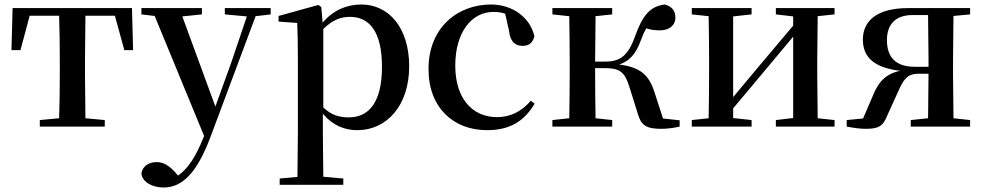

<svg xmlns="http://www.w3.org/2000/svg" viewBox="-20 -563 4375 854"><path d="M242 0H446V-29L360 -37L358 -232V-296L360 -493H491L533 -340H572L567 -527H36L31 -340H71L112 -493H243C245 -437 246 -351 246 -296V-232C246 -177 245 -94 243 -37L157 -29V0Z M980 -499 1078 -490 1008 -283 938 -89 791 -490 878 -499V-527H609V-499L668 -492L888 42L884 51C852 131 817 187 772 218L758 202C734 176 709 158 677 158C645 158 615 173 609 208C612 247 658 271 707 271C789 271 855 210 917 44L1117 -491L1184 -499V-527H980Z M1569 16C1700 16 1800 -93 1800 -268C1800 -440 1709 -543 1587 -543C1524 -543 1463 -519 1415 -462L1409 -532L1396 -541L1219 -492V-467L1302 -461C1304 -412 1305 -366 1305 -299V19L1303 224L1224 231V259H1507V231L1418 223L1416 19V-57C1461 -4 1514 16 1569 16ZM1418 -434C1462 -477 1498 -488 1537 -488C1623 -488 1679 -422 1679 -266C1679 -100 1615 -41 1532 -41C1488 -41 1454 -51 1418 -85Z M2146 16C2248 16 2312 -24 2358 -102L2341 -115C2300 -67 2250 -42 2191 -42C2080 -42 2005 -126 2005 -271C2005 -420 2078 -510 2175 -510C2193 -510 2210 -508 2227 -502L2244 -427C2249 -377 2272 -359 2305 -359C2332 -359 2349 -372 2357 -401C2339 -484 2261 -543 2164 -543C2016 -543 1886 -441 1886 -256C1886 -83 1998 16 2146 16Z M2817 -57C2831 -6 2854 10 2922 10C2947 10 2979 6 3003 0V-28L2929 -36L2891 -153C2866 -232 2826 -264 2734 -276C2776 -290 2807 -318 2831 -385C2839 -407 2846 -423 2855 -437C2873 -431 2891 -428 2915 -428C2956 -428 2984 -449 2984 -485C2984 -515 2969 -534 2937 -543C2872 -535 2838 -496 2803 -397C2769 -303 2727 -289 2669 -289H2627L2629 -491L2703 -499V-527H2437V-499L2512 -491C2513 -435 2514 -351 2514 -296V-232C2514 -177 2513 -93 2512 -37L2437 -29V0H2703V-29L2629 -37C2628 -93 2627 -180 2627 -260H2669C2735 -260 2758 -245 2779 -178Z M3431 -499 3508 -490V-449L3358 -271L3241 -131V-490L3323 -499V-527H3057V-499L3132 -491C3133 -435 3134 -351 3134 -296V-232C3134 -177 3133 -93 3132 -37L3057 -29V0H3323V-29L3241 -38V-81L3386 -254L3508 -400V-38L3431 -29V0H3692V-29L3617 -37L3615 -232V-296L3617 -491L3692 -499V-527H3431Z M4031 0H4295V-29L4221 -37L4219 -232V-296L4221 -492L4295 -499V-527H4020C3880 -527 3818 -470 3818 -387C3818 -311 3865 -262 3984 -248C3921 -235 3888 -200 3864 -141L3819 -36L3746 -29V0C3777 6 3805 10 3832 10C3892 10 3908 -5 3925 -46L3974 -154C3998 -208 4014 -235 4066 -235H4110L4108 -37L4031 -29ZM4110 -266H4048C3966 -266 3925 -307 3925 -384C3925 -457 3965 -496 4039 -496H4108L4110 -296Z"/></svg>

Font: Noto Serif HK SemiBold
Style: Regular
Weight: 600
Designer: Ryoko NISHIZUKA 西塚涼子 (kana & ideographs); Frank Grießhammer (Latin, Greek & Cyrillic); Wenlong ZHANG 张文龙 (bopomofo); San
Foundry: Adobe
Version: Version 2.001;hotconv 1.1.0;makeotfexe 2.6.0